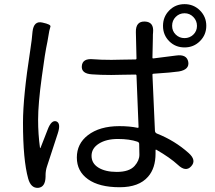

<svg xmlns="http://www.w3.org/2000/svg" viewBox="-20 -861 1040 927"><path d="M164 46Q129 48 116 1Q91 -89 91 -269Q91 -393 126 -618Q130 -643 133 -668L137 -708Q143 -762 185 -752Q227 -743 223.5 -732.5Q220 -722 218 -712Q214 -686 209 -660Q197 -605 182 -491Q164 -360 164 -283Q164 -213 173 -148Q174 -143 176 -148L210 -235Q228 -283 252 -275Q275 -266 259 -217L207 -58Q200 -37 200 -15V-8Q199 43 164 46ZM558 43Q459 43 405 4.5Q351 -34 351 -100.5Q351 -167 404 -208Q461 -252 556 -252Q606 -252 644 -244Q649 -243 649 -248L639 -496Q639 -501 634 -501L569 -500Q543 -499 517 -499Q464 -499 425 -502Q372 -505 375 -542Q378 -580 430 -575Q466 -572 518 -572Q544 -572 570 -573L634 -574Q639 -574 639 -579L636 -706Q635 -759 680 -757Q724 -755 719 -704Q718 -699 718 -674L716 -583Q716 -578 721 -579L831 -593Q882 -600 889 -562Q895 -525 844 -516Q812 -511 721 -505Q716 -505 716 -500L728 -231Q728 -220 738 -216Q824 -182 891 -122Q930 -87 903 -58Q877 -29 839 -65Q801 -100 735 -138Q731 -140 731 -135V-120Q731 -49 695 -8Q651 43 558 43ZM544 -31Q604 -31 630 -60Q653 -86 653 -114Q653 -140 652 -166Q652 -174 643 -177Q605 -190 549 -190Q493 -190 457.5 -167.5Q422 -145 422 -108.5Q422 -72 455.5 -51.5Q489 -31 544 -31ZM871 -632Q827 -632 797 -662Q767 -692 767 -736Q767 -780 797 -810.5Q827 -841 871 -841Q915 -841 945.5 -810.5Q976 -780 976 -736.5Q976 -693 945.5 -662.5Q915 -632 871 -632ZM871 -677Q896 -677 913.5 -694Q931 -711 931 -736Q931 -761 913.5 -779Q896 -797 871 -797Q846 -797 828.5 -779.5Q811 -762 811 -736.5Q811 -711 828.5 -694Q846 -677 871 -677Z"/></svg>

Font: Resource Han Rounded HK
Style: Regular
Weight: 400
Designer: Cyano Hao (round all glyphs); Ryoko NISHIZUKA  (kana, bopomofo & ideographs); Paul D. Hunt (Latin, Greek & Cyrillic); Sa
Foundry: Cyano Hao
Version: 0.990